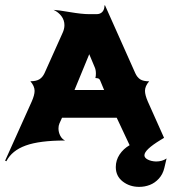

<svg xmlns="http://www.w3.org/2000/svg" viewBox="-50 -543 666 742"><path d="M-30.3 78.1 72.5 -150.4Q83.7 -175.8 83.7 -191.9Q83.7 -210 67.4 -229Q90.1 -229 102.4 -236.7Q114.7 -244.4 122.1 -260.3L192.1 -416.3Q199 -431.4 199 -445.6Q199 -465.1 187.4 -480.6Q175.8 -496.1 157 -504.9Q173.8 -504.2 220.3 -496.2Q266.8 -488.3 294.9 -488.3H323.2Q337.6 -488.3 345.7 -497.3Q353.8 -506.3 353.8 -521.7L355.7 -522.7L472.9 -260Q480.2 -243.9 492.1 -236.3Q503.9 -228.8 526.4 -228.8Q510.3 -210 510.3 -192.1Q510.3 -175.8 521.5 -150.1L584 -10.3L570.3 -2Q508.1 35.9 508.1 57.1Q508.1 66.9 521 73.6Q533.9 80.3 552.7 81.1Q577.4 81.1 593.8 69.3L585 106.4Q579.3 130.4 564 147.2Q548.6 164.1 529.1 171.6Q509.5 179.2 487.8 179.2Q451.2 179.2 424.3 158.4Q397.5 137.7 397.5 102.5Q397.5 76.4 412 54.3Q426.5 32.2 450.9 18.1L401.1 -87.9H189.7L179.7 -65.9Q176 -57.4 176 -46.6Q176 -32.2 182.6 -19Q189.2 -5.9 201.2 0Q103 0 49.4 19.4Q-4.2 38.8 -25.4 80.1ZM238 -195.3H352.3L336.9 -232.4Q334.7 -237.8 330.8 -239.4Q326.9 -241 318.6 -241.5Q320.6 -248.5 320.6 -258.3Q320.6 -272.7 316.4 -282.2L294.9 -333.5Z"/></svg>

Font: Agreloy
Style: Medium
Weight: 400
Designer: gluk
Foundry: gluk
Version: Version 0.27